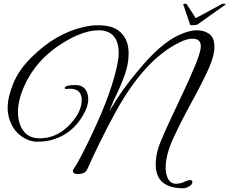

<svg xmlns="http://www.w3.org/2000/svg" viewBox="-20 -865 1226 1027"><path d="M1159 -839Q1166 -845 1176 -845Q1186 -845 1186 -842.5Q1186 -840 1184 -839L1035 -733Q1016 -730 1007 -730Q998 -730 997 -733L961 -839Q958 -845 967 -845Q967 -845 972.5 -845Q978 -845 981 -839L1027 -768Q1146 -832 1159 -839ZM1054 -619Q1054 -658 1009 -658Q979 -658 940 -638Q749 -545 592 -254Q510 -102 447 40Q435 66 396 66Q371 66 370 50Q369 48 370 45Q415 -21 495.5 -198.5Q576 -376 605 -508Q615 -552 615 -580Q615 -657 572 -686Q546 -703 510 -703Q423 -703 314 -634Q172 -546 109 -403Q76 -328 76 -266Q76 -232 86 -202Q112 -125 192 -125Q289 -125 361 -207Q417 -270 417 -330Q417 -385 364 -390Q352 -391 340.5 -389.5Q329 -388 327 -391.5Q325 -395 328 -399Q336 -410 384 -410Q432 -410 447 -367Q452 -352 452 -335Q452 -293 419 -240Q365 -152 271 -121Q231 -107 180 -107Q129 -107 83.5 -145Q38 -183 24 -252Q21 -269 21 -289Q21 -345 51 -418.5Q81 -492 150 -560Q281 -689 430 -721Q470 -730 500.5 -730Q531 -730 552 -726Q610 -718 643 -671Q668 -635 668 -579Q668 -521 646 -461Q639 -444 636 -435Q633 -426 624.5 -406.5Q616 -387 613 -380Q592 -335 588 -327L564 -270Q565 -271 577 -290Q632 -384 716 -484Q837 -632 936 -677Q992 -703 1032.5 -703Q1073 -703 1100 -683Q1127 -663 1127 -615Q1127 -567 1096 -497.5Q1065 -428 1006 -320.5Q947 -213 906.5 -124.5Q866 -36 866 33Q866 57 873 77Q886 118 922 118Q943 118 965 108Q987 98 997 98Q1009 98 1009 110Q1009 122 991.5 132Q974 142 962 142Q813 142 813 16Q813 -32 829 -80.5Q845 -129 945 -339Q1045 -549 1053 -604Q1054 -612 1054 -619Z"/></svg>

Font: Great Vibes
Style: Regular
Weight: 400
Designer: Robert E. Leuschke
Foundry: Robert E. Leuschke
Version: Version 1.001